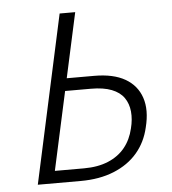

<svg xmlns="http://www.w3.org/2000/svg" viewBox="-49 -703 671 749"><g transform="rotate(-5 286.0 -329.0)"><path d="M69 0 212 -658H273L140 -48H254Q309 -48 349.5 -65Q390 -82 415 -113Q440 -144 450 -187Q459 -222 456 -253Q453 -284 437 -307Q421 -330 389 -342.5Q357 -355 308 -355H184L191 -404H325Q400 -404 446 -377.5Q492 -351 508.5 -302Q525 -253 508 -186Q495 -129 459.5 -87.5Q424 -46 367.5 -23Q311 0 237 0Z"/></g></svg>

Font: Ysabeau Infant Light
Style: Italic
Weight: 300
Italic angle: -12°
Designer: Christian Thalmann (Catharsis Fonts)
Version: Version 2.001;gftools[0.9.30]; featfreeze: ss01,ss02,lnum